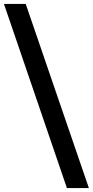

<svg xmlns="http://www.w3.org/2000/svg" viewBox="-87 -835 469 970"><path d="M43 -815 362 115H251L-67 -815Z"/></svg>

Font: Montserrat arm2 Medium
Style: Regular
Weight: 500
Designer: Julieta Ulanovsky
Foundry: Julieta Ulanovsky
Version: Version 6.000